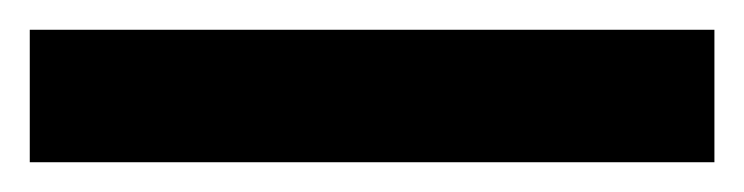

<svg xmlns="http://www.w3.org/2000/svg" viewBox="-22 57 500 129"><path d="M458 166V77H-2V166Z"/></svg>

Font: Noto Sans Ethiopic Condensed
Style: Bold
Weight: 700
Width: 3
Designer: Monotype Design Team
Foundry: Monotype Imaging Inc.
Version: Version 2.102